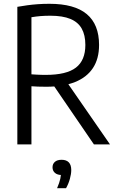

<svg xmlns="http://www.w3.org/2000/svg" viewBox="-20 -768 620 1021"><path d="M72.2 0V-731.7Q97.7 -736.2 124.6 -739.9Q151.5 -743.6 180.6 -745.7Q209.8 -747.8 242.8 -747.8Q376 -747.8 441.4 -693Q506.8 -638.3 506.8 -529Q506.8 -455.6 474.2 -406.2Q441.7 -356.9 379.1 -331.8Q316.5 -306.7 225.9 -306.7Q200 -306.7 182 -307.4Q164 -308.1 147.2 -309.3V0ZM479.5 0 243 -345.7H325.8L565 0ZM223.7 -369.8Q333.3 -369.8 383.6 -408.4Q433.9 -447 433.9 -529Q433.9 -581.5 414.5 -616Q395.2 -650.4 354.2 -667.4Q313.2 -684.4 247.7 -684.4Q218.2 -684.4 194.8 -682.4Q171.4 -680.4 147.2 -676.4V-372.8Q162.1 -371.8 174.3 -371.1Q186.4 -370.3 198.2 -370.1Q210 -369.8 223.7 -369.8ZM283.5 232.8Q296.3 203.4 300.7 182.3Q305.1 161.2 305.1 140.8L317.1 162.7H309.1Q285 162.7 272.1 151.3Q259.3 140 259.3 121.7Q259.3 103.7 271.8 92.7Q284.3 81.7 307.6 81.7Q332.9 81.7 345.9 95.4Q358.9 109 358.9 136Q358.9 157.1 351.6 183.3Q344.4 209.5 331.2 232.8Z"/></svg>

Font: Encode Sans SC Condensed Thin
Style: Regular
Weight: 100
Width: 3
Designer: Multiple Designers
Foundry: Impallari Type
Version: Version 3.002